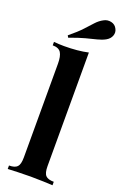

<svg xmlns="http://www.w3.org/2000/svg" viewBox="-185 -1044 701 1096"><g transform="rotate(20 165.0 -496.0)"><path d="M228 -783V-93Q228 -51 242.5 -36Q257 -21 292 -21V0Q273 -1 235 -2.5Q197 -4 158 -4Q119 -4 79.5 -2.5Q40 -1 20 0V-21Q55 -21 69.5 -36Q84 -51 84 -93V-663Q84 -708 70.5 -729.5Q57 -751 20 -751V-772Q52 -769 82 -769Q123 -769 160 -772.5Q197 -776 228 -783ZM243 -984Q264 -996 288.5 -990.5Q313 -985 324 -962Q334 -943 326.5 -922Q319 -901 296 -888Q274 -876 247 -869.5Q220 -863 182 -853Q144 -843 88 -822L81 -834Q129 -873 155.5 -902Q182 -931 201 -951.5Q220 -972 243 -984Z"/></g></svg>

Font: Playfair Display
Style: Bold
Weight: 700
Designer: Claus Eggers Sørensen
Foundry: Claus Eggers Sørensen
Version: Version 1.203